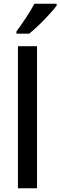

<svg xmlns="http://www.w3.org/2000/svg" viewBox="-20 -1007 323 1027"><path d="M178 0H76V-760H178ZM283 -977Q269 -958 243 -929.5Q217 -901 188 -873Q159 -845 136 -827H68V-839Q92 -871 119 -912Q146 -953 164 -987H283Z"/></svg>

Font: Noto Sans Sinhala UI SemiCondensed Medium
Style: Regular
Weight: 500
Width: 4
Designer: Jelle Bosma - Monotype Design Team
Foundry: Monotype Imaging Inc.
Version: Version 2.006; ttfautohint (v1.8.4.7-5d5b)